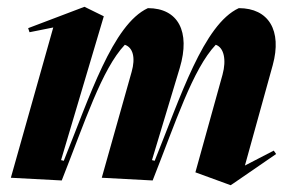

<svg xmlns="http://www.w3.org/2000/svg" viewBox="-20 -528 884 566"><path d="M660 18 669 12 794 -74 787 -84 702 -40 784 -336C812 -438 772 -504 684 -504C580 -456 512 -242 436 -54L428 -56L510 -328C542 -435 505 -504 416 -504C312 -456 244 -242 168 -54L160 -56L286 -480L229 -508L63 -445L67 -433L137 -447L12 -4L162 4C230 -168 280 -324 348 -396C372 -388 380 -358 368 -316L280 -4L430 4C498 -168 548 -324 616 -396C640 -388 648 -352 636 -308L556 -20Z"/></svg>

Font: Mazius Display Extra Italic
Style: Bold
Weight: 700
Italic angle: -17°
Designer: Alberto Casagrande & Collletttivo
Foundry: Collletttivo
Version: Version 2.000;Glyphs 3.2 (3217)